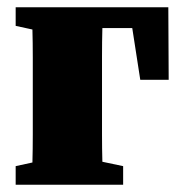

<svg xmlns="http://www.w3.org/2000/svg" viewBox="-20 -507 505 527"><path d="M23 -436V-487H442L443 -288H365L343 -430H261Q260 -393 260 -351Q260 -309 260 -277V-210Q260 -179 260 -139Q260 -99 261 -63L318 -51V0H23V-51L69 -61Q70 -97 70 -138Q70 -179 70 -210V-277Q70 -308 70 -349Q70 -390 69 -426Z"/></svg>

Font: Source Serif 4 Black
Style: Regular
Weight: 900
Designer: Frank Grießhammer
Foundry: Adobe
Version: Version 4.005;hotconv 1.1.0;makeotfexe 2.6.0